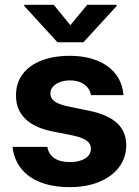

<svg xmlns="http://www.w3.org/2000/svg" viewBox="-20 -770 579 801"><path d="M272.5 -434.6Q249 -434.6 230.2 -427.5Q211.4 -420.4 200.7 -408Q189.9 -395.5 190.4 -379.9Q189 -342.3 258.8 -327.1L353.5 -307.6Q430.7 -291.5 468.5 -256.3Q506.3 -221.2 506.8 -164.1Q506.3 -112.3 476.8 -72.8Q447.3 -33.2 394 -11.2Q340.8 10.7 271.5 10.7Q200.7 10.7 148.9 -9.5Q97.2 -29.8 67.6 -67.6Q38.1 -105.5 32.2 -157.2H177.7Q182.6 -126 207 -109.9Q231.4 -93.8 271.5 -93.8Q311 -93.8 335.2 -108.9Q359.4 -124 359.4 -149.4Q359.4 -169.9 342 -182.9Q324.7 -195.8 287.1 -204.1L199.2 -221.7Q124 -236.3 85 -274.9Q45.9 -313.5 46.9 -372.1Q46.4 -422.4 73.7 -459.7Q101.1 -497.1 151.9 -517.1Q202.6 -537.1 270.5 -537.1Q336.4 -537.1 385.7 -517.1Q435.1 -497.1 463.1 -460.2Q491.2 -423.3 495.1 -373H359.4Q355 -400.9 331.5 -417.7Q308.1 -434.6 272.5 -434.6ZM273.4 -665 343.8 -750H466.8V-745.1L328.1 -593.8H219.7L81.1 -745.1V-750H204.1Z"/></svg>

Font: Pretendard
Style: Bold
Weight: 700
Designer: Base glyphs from Inter by Rasmus Andersson; Hangeul glyphs from Noto Sans CJK(Source Han Sans) by Jang Soo-young and Kan
Foundry: Kil Hyung-jin
Version: Version 1.309